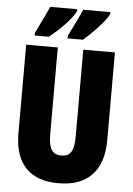

<svg xmlns="http://www.w3.org/2000/svg" viewBox="-61 -973 711 1028"><g transform="rotate(5 294.0 -458.5)"><path d="M490 -917V-927H344C334 -902 310 -853 274 -781V-767H357C403 -808 474 -879 490 -917ZM312 -917V-927H167C156 -903 133 -854 97 -781V-767H173C230 -812 294 -877 312 -917ZM533 -242V-714H363V-247C363 -167 342 -139 294 -139C249 -139 226 -168 226 -246V-714H56V-238C56 -72 140 10 292 10C448 10 533 -77 533 -242Z"/></g></svg>

Font: Noto Sans Myanmar ExtraCondensed Black
Style: Regular
Weight: 900
Width: 2
Designer: Monotype Design Team
Foundry: Monotype Imaging Inc.
Version: Version 2.107